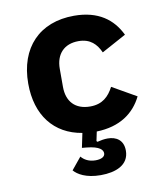

<svg xmlns="http://www.w3.org/2000/svg" viewBox="-83 -598 766 879"><g transform="rotate(-10 300.0 -158.0)"><path d="M320 -528C159 -528 60 -425 60 -258C60 -111 136 -14 265 7L251 74L272 76C334 82 347 101 347 116C347 133 328 141 303 141C272 141 250 128 237 112L191 168C208 188 246 212 315 212C383 212 447 189 447 121C447 72 414 52 374 52C358 52 342 55 326 59L322 55L331 12C440 9 507 -41 543 -114L431 -178C409 -136 379 -106 322 -106C252 -106 214 -148 214 -216V-300C214 -368 253 -410 320 -410C375 -410 403 -380 421 -340L535 -402C499 -477 433 -528 320 -528Z"/></g></svg>

Font: IBM Plex Mono
Style: Bold
Weight: 700
Monospace: yes
Designer: Mike Abbink, Paul van der Laan, Pieter van Rosmalen
Foundry: Bold Monday
Version: Version 2.004